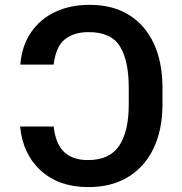

<svg xmlns="http://www.w3.org/2000/svg" viewBox="-20 -757 748 787"><path d="M342.3 9.9Q221.9 9.9 147.7 -57.4Q73.5 -124.6 62.5 -238.3H199.9Q208.1 -167.3 242.7 -134.1Q277.3 -100.9 340.9 -100.9Q429.3 -100.9 468.6 -159.8Q507.8 -218.8 507.8 -328.8V-397Q507.8 -507.5 471.9 -566.4Q436.1 -625.4 343 -625.4Q283.4 -625.4 246.3 -596.2Q209.2 -567.1 199.9 -492.2H63.2Q69.6 -569.2 107.1 -624.1Q144.5 -679 206.3 -708.1Q268.1 -737.2 347.3 -737.2Q442.1 -737.2 508.9 -695.7Q575.6 -654.1 610.8 -577.8Q646 -501.4 646 -397V-330.3Q646 -225.5 609.6 -149.1Q573.2 -72.8 505.1 -31.4Q437.1 9.9 342.3 9.9Z"/></svg>

Font: Linik Sans SemiBold
Style: Regular
Weight: 600
Designer: Rasmus Andersson (font), Cristiano Sobral (main changes)
Foundry: rsms
Version: Version 3.018;June 1, 2022;FontCreator 14.0.0.2814 64-bit; t